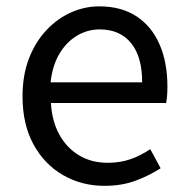

<svg xmlns="http://www.w3.org/2000/svg" viewBox="-20 -577 594 610"><path d="M311.7 13.4Q239.5 13.4 180.4 -20.6Q121.3 -54.6 86.4 -118.2Q51.6 -181.9 51.6 -271Q51.6 -337.5 71.6 -390.1Q91.7 -442.7 126.5 -480.1Q161.4 -517.6 205 -537.2Q248.6 -556.8 295.4 -556.8Q364.6 -556.8 412.8 -525.7Q461 -494.5 486.4 -437.1Q511.9 -379.7 511.9 -301.7Q511.9 -287.4 510.9 -274.1Q510 -260.7 507.6 -249.7H141.9Q145 -192.4 168.3 -149.8Q191.7 -107.2 231.1 -83.5Q270.4 -59.8 322.3 -59.8Q361.8 -59.8 394.5 -71.2Q427.1 -82.7 457.5 -103.1L490.3 -42.5Q454.8 -19.4 411 -3Q367.2 13.4 311.7 13.4ZM140.7 -315.5H431.7Q431.7 -397.1 396.2 -440.3Q360.8 -483.6 296.5 -483.6Q258.5 -483.6 225.1 -463.9Q191.7 -444.3 169.2 -406.9Q146.7 -369.6 140.7 -315.5Z"/></svg>

Font: Noto Sans TC
Style: Regular
Weight: 100
Designer: Ryoko NISHIZUKA 西塚涼子 (kana, bopomofo & ideographs); Paul D. Hunt (Latin, Greek & Cyrillic); Sandoll Communications 산돌커뮤니
Foundry: Adobe
Version: Version 2.004;hotconv 1.0.118;makeotfexe 2.5.65603